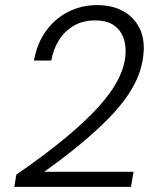

<svg xmlns="http://www.w3.org/2000/svg" viewBox="-20 -732 629 752"><path d="M36 0 44 -48Q157 -126 237 -192.5Q317 -259 368.5 -316.5Q420 -374 445.5 -426.5Q471 -479 472 -528Q473 -560 462 -588Q451 -616 424.5 -634Q398 -652 352 -652Q303 -652 267 -630Q231 -608 209.5 -572.5Q188 -537 181 -495H113Q125 -562 160 -610.5Q195 -659 247 -685.5Q299 -712 360 -712Q415 -712 456.5 -691.5Q498 -671 521.5 -631Q545 -591 543 -535Q541 -490 526 -447Q511 -404 481 -359.5Q451 -315 405 -268Q359 -221 296.5 -169Q234 -117 153 -59H503L493 0Z"/></svg>

Font: DM Sans 18pt Light
Style: Italic
Weight: 300
Italic angle: -10°
Designer: Colophon Foundry, Jonny Pinhorn
Foundry: Colophon Foundry
Version: Version 4.004;gftools[0.9.30]